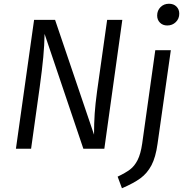

<svg xmlns="http://www.w3.org/2000/svg" viewBox="-20 -794 992 1025"><path d="M537 0H425L218 -613Q217 -553 211 -488.5Q205 -424 192 -329L146 0H65L162 -688H274L482 -75Q482 -136 485.5 -187.5Q489 -239 498 -305L552 -688H633ZM608 149Q650 129 674 111Q698 93 714.5 60.5Q731 28 739 -27L809 -526H892L821 -26Q811 46 788.5 88.5Q766 131 730 157.5Q694 184 631 211ZM819 -711Q819 -738 837 -756Q855 -774 882 -774Q907 -774 922 -759Q937 -744 937 -721Q937 -694 918.5 -676Q900 -658 873 -658Q849 -658 834 -673Q819 -688 819 -711Z"/></svg>

Font: Fira Sans Book
Style: Italic
Weight: 350
Italic angle: -8°
Designer: bBox Type GmbH & Carrois Corporate GbR & Edenspiekermann AG
Foundry: bBox Type GmbH & Carrois Corporate GbR & Edenspiekermann AG
Version: Version 4.301